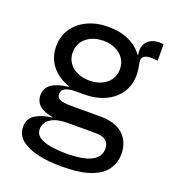

<svg xmlns="http://www.w3.org/2000/svg" viewBox="-140 -669 909 1001"><g transform="rotate(20 314.0 -169.0)"><path d="M311.5 222.5Q241.5 222.5 183.2 209.5Q125 196.5 90.2 168.5Q55.5 140.5 55.5 95Q55.5 50 91 27.8Q126.5 5.5 181.5 -1V-11.5L272 -2Q220 -2 191.5 10.2Q163 22.5 152 40.8Q141 59 141 76Q141 105.5 164.5 121.5Q188 137.5 227.5 144Q267 150.5 314 150.5Q408.5 150.5 453.2 126.8Q498 103 498 58Q498 -2 422.5 -2H219.5Q157 -2 120.5 -24.5Q84 -47 84 -90Q84 -130.5 116.5 -152.5Q149 -174.5 208 -180.5V-198.5L297.5 -171H250Q213 -171 193 -160.8Q173 -150.5 173 -129Q173 -108.5 192.2 -100.2Q211.5 -92 250 -92H420Q472 -92 509.5 -74Q547 -56 566.5 -23Q586 10 586 55.5Q586 102 560.5 140Q535 178 475 200.2Q415 222.5 311.5 222.5ZM297.5 -171Q233 -171 182.5 -194.2Q132 -217.5 103 -259.5Q74 -301.5 74 -357.5Q74 -414 102.8 -456.2Q131.5 -498.5 181.8 -522Q232 -545.5 297.5 -545.5Q363 -545.5 413.2 -521.8Q463.5 -498 491 -456Q505.5 -435 512.5 -410.5Q519.5 -386 519.5 -357.5Q519.5 -301.5 491 -259.5Q462.5 -217.5 412.2 -194.2Q362 -171 297.5 -171ZM297.5 -248Q334.5 -248 364 -261.5Q393.5 -275 410.5 -299.8Q427.5 -324.5 427.5 -357.5Q427.5 -391 410.5 -416Q393.5 -441 364 -454.8Q334.5 -468.5 297.5 -468.5Q259.5 -468.5 229.8 -454.8Q200 -441 183 -416Q166 -391 166 -357.5Q166 -324.5 183 -299.8Q200 -275 229.8 -261.5Q259.5 -248 297.5 -248ZM519.5 -357.5 489.5 -416.5 466.5 -451 491.5 -461.5Q490 -467 489.2 -472.2Q488.5 -477.5 488.5 -483.5Q488.5 -506.5 499 -523.8Q509.5 -541 528.5 -550.5Q547.5 -560 573 -560Q580 -560 586 -559.5Q592 -559 597 -558V-467Q586 -468.5 577.5 -469.2Q569 -470 560.5 -470Q542 -470 531 -465.8Q520 -461.5 515 -454.5Q510 -447.5 510 -438Q510 -430 512.5 -418.2Q515 -406.5 517.2 -391.2Q519.5 -376 519.5 -357.5Z"/></g></svg>

Font: Hepta Slab Medium
Style: Regular
Weight: 500
Designer: Michael LaGattuta
Foundry: Michael LaGattuta
Version: Version 1.102